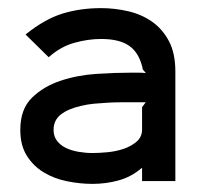

<svg xmlns="http://www.w3.org/2000/svg" viewBox="-20 -840 507 473"><path d="M412 -664V-394H330V-426H329Q303 -404 272 -395.5Q241 -387 208 -387Q177 -387 145 -393.5Q113 -400 87.5 -415.5Q62 -431 46 -456.5Q30 -482 30 -520Q30 -571 58.5 -599Q87 -627 129 -641Q171 -655 218 -658Q265 -661 303 -661Q308 -661 319.5 -661Q331 -661 339 -660Q338 -662 336 -664Q332 -668 332 -669Q331 -669 331 -673Q331 -675 330 -677Q321 -712 297 -728Q273 -744 229 -744Q197 -744 163 -734.5Q129 -725 100 -699L43 -755Q90 -793 134 -806.5Q178 -820 229 -820Q262 -820 295 -812.5Q328 -805 354 -787Q380 -769 396 -739Q412 -709 412 -664ZM339 -588H306Q292 -588 277 -588Q262 -588 245 -587Q228 -586 211.5 -584.5Q195 -583 179 -579Q148 -572 130 -558Q112 -544 112 -520Q112 -504 120.5 -493Q129 -482 142.5 -475.5Q156 -469 173.5 -466Q191 -463 208 -463Q224 -463 245 -465Q266 -467 285 -473.5Q304 -480 317 -491.5Q330 -503 330 -521V-576Z"/></svg>

Font: TypoPRO Sinkin Sans
Style: 500 Medium
Weight: 500
Designer: Keith Bates
Foundry: K-Type
Version: Sinkin Sans (version 1.0)  by Keith Bates   •   © 2014   www